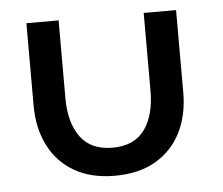

<svg xmlns="http://www.w3.org/2000/svg" viewBox="-39 -453 590 508"><g transform="rotate(-5 256.0 -199.0)"><path d="M134 -203.5Q134 -139 161.8 -100.8Q189.5 -62.5 247 -62.5Q305 -62.5 332.5 -100.8Q360 -139 360 -203.5V-410.5H446V-191.5Q446 -131.5 422.8 -85.5Q399.5 -39.5 355.2 -13.8Q311 12 247 12Q183.5 12 139.2 -13.8Q95 -39.5 71.8 -85.5Q48.5 -131.5 48.5 -191.5V-410.5H134Z"/></g></svg>

Font: League Spartan Thin
Style: Regular
Weight: 400
Version: Version 2.002